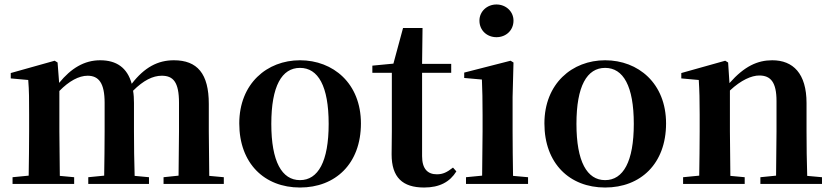

<svg xmlns="http://www.w3.org/2000/svg" viewBox="-20 -821 3718 857"><path d="M776 0H979V-30L914 -36L912 -235V-357C912 -492 861 -552 756 -552C685 -552 625 -521 568 -447C548 -519 500 -552 427 -552C356 -552 297 -516 244 -451L237 -542L224 -550L28 -495V-471L106 -464C110 -415 110 -377 110 -311V-235C110 -180 109 -94 108 -37L36 -30V0H311V-30L247 -36L245 -235V-415C288 -459 332 -483 371 -483C421 -483 447 -450 447 -362V-235C447 -177 446 -94 445 -37L374 -30V0H645V-30L581 -36C579 -93 578 -177 578 -235V-361C578 -381 577 -399 574 -416C620 -462 662 -483 702 -483C753 -483 779 -455 779 -362V-235L777 -37L710 -30V0Z M1319 16C1477 16 1591 -90 1591 -270C1591 -449 1467 -552 1319 -552C1172 -552 1048 -448 1048 -270C1048 -92 1160 16 1319 16ZM1319 -17C1238 -17 1191 -100 1191 -268C1191 -437 1238 -518 1319 -518C1400 -518 1447 -437 1447 -268C1447 -100 1400 -17 1319 -17Z M1873 16C1942 16 1988 -9 2017 -56L2002 -73C1975 -52 1957 -43 1930 -43C1889 -43 1864 -67 1864 -124V-496H1994V-536H1864L1866 -696H1779L1736 -537L1642 -528V-496H1729V-235C1729 -195 1728 -169 1728 -132C1728 -29 1777 16 1873 16Z M2196 -655C2238 -655 2272 -685 2272 -729C2272 -770 2238 -801 2196 -801C2154 -801 2120 -770 2120 -729C2120 -685 2154 -655 2196 -655ZM2131 0H2337V-30L2270 -36C2269 -94 2268 -180 2268 -235V-388L2272 -542L2259 -550L2052 -497V-473L2131 -466C2133 -418 2134 -375 2134 -308V-235L2132 -37L2060 -30V0Z M2681 16C2839 16 2953 -90 2953 -270C2953 -449 2829 -552 2681 -552C2534 -552 2410 -448 2410 -270C2410 -92 2522 16 2681 16ZM2681 -17C2600 -17 2553 -100 2553 -268C2553 -437 2600 -518 2681 -518C2762 -518 2809 -437 2809 -268C2809 -100 2762 -17 2681 -17Z M3443 0H3649V-30L3583 -36C3581 -93 3580 -177 3580 -235V-361C3580 -493 3520 -552 3427 -552C3362 -552 3303 -526 3236 -450L3230 -542L3217 -550L3021 -495V-471L3099 -464C3102 -415 3103 -376 3103 -310V-235C3103 -180 3102 -94 3101 -37L3029 -30V0H3304V-30L3240 -36L3238 -235V-417C3288 -464 3335 -484 3369 -484C3420 -484 3446 -454 3446 -370V-235L3444 -37L3374 -30V0Z"/></svg>

Font: Noto Serif JP
Style: Bold
Weight: 700
Designer: Ryoko NISHIZUKA 西塚涼子 (kana & ideographs); Frank Grießhammer (Latin, Greek & Cyrillic); Wenlong ZHANG 张文龙 (bopomofo); San
Foundry: Adobe
Version: Version 2.001;hotconv 1.1.0;makeotfexe 2.6.0